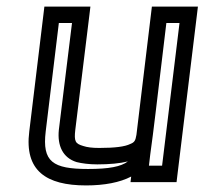

<svg xmlns="http://www.w3.org/2000/svg" viewBox="-20 -529 622 584"><path d="M242 35C297 35 345 26 379 8L377 25H402H492H517L520 0L579 -484L582 -509H557H467H442L439 -484L395 -119C392 -101 389 -96 376 -91C360 -83 330 -79 282 -79C260 -79 245 -81 233 -85C209 -92 205 -99 209 -134L252 -484L255 -509H230H140H115L112 -484L69 -129C54 -10 120 35 242 35ZM445 -119 453 -184 486 -459H526L473 -25H433L437 -59L445 -119ZM248 -15C140 -15 108 -37 119 -129L159 -459H199L159 -134C154 -86 171 -49 213 -36C229 -32 251 -29 276 -29C313 -29 345 -32 369 -38C348 -22 311 -15 248 -15Z"/></svg>

Font: Gamestation Text Outline
Style: Italic
Weight: 400
Designer: Jonas Hecksher
Foundry: Jonas Hecksher, Playtypeª, e-types AS
Version: Version 1.003